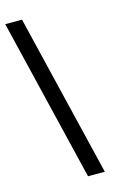

<svg xmlns="http://www.w3.org/2000/svg" viewBox="-132 -808 598 917"><g transform="rotate(-15 167.5 -350.0)"><path d="M-9 -752H74L268 52H185Z"/></g></svg>

Font: Pathway Extreme 8pt Thin 12pt SemiBold
Style: Regular
Weight: 600
Version: Version 1.001;gftools[0.9.26]